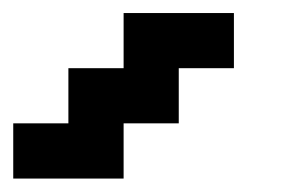

<svg xmlns="http://www.w3.org/2000/svg" viewBox="-20 -1103 457 290"><path d="M83.3 -916.7V-1000H166.7V-1083.3H333.3V-1000H250V-916.7H166.7V-833.3H0V-916.7Z"/></svg>

Font: Galmuri11 Bold
Style: Regular
Weight: 700
Designer: Lee Minseo (quiple)
Version: Version 2.397;hotconv 1.1.1;makeotfexe 2.6.0 DEVELOPMENT